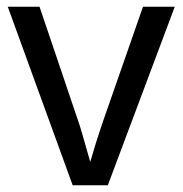

<svg xmlns="http://www.w3.org/2000/svg" viewBox="-20 -548 540 568"><path d="M497 -528 299 0H195L3 -528H97L213 -185Q218 -172 247 -69L264 -126L283 -184L403 -528Z"/></svg>

Font: Libra Sans
Style: Regular
Weight: 400
Foundry: Context Ltd
Version: Version 1.002